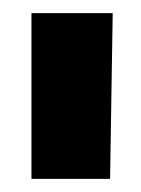

<svg xmlns="http://www.w3.org/2000/svg" viewBox="-20 -754 215 293"><path d="M152 -734Q151 -671 150 -608Q149 -545 148 -481H28V-734Z"/></svg>

Font: Reem Kufi Fun
Style: Bold
Weight: 700
Designer: Khaled Hosny
Version: Version 1.005